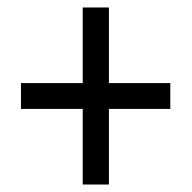

<svg xmlns="http://www.w3.org/2000/svg" viewBox="-20 -583 512 513"><path d="M201 -292V-90H271V-292H435V-361H271V-563H201V-361H36V-292Z"/></svg>

Font: Noto Sans Telugu Condensed
Style: Regular
Weight: 400
Width: 3
Designer: Jelle Bosma - Monotype Design Team
Foundry: Monotype Imaging Inc.
Version: Version 2.005